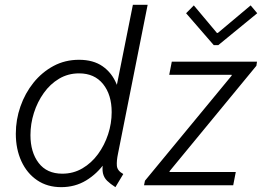

<svg xmlns="http://www.w3.org/2000/svg" viewBox="-20 -772 1092 800"><path d="M460.9 7.8Q439.5 -5.9 426.3 -18.8Q413.1 -31.7 408.9 -50.3Q404.8 -68.8 410.2 -99.1L423.3 -81.1H391.1L420.4 -127.9L468.3 -368.2L457 -417.5H466.8L533.7 -752H595.2L471.7 -131.8Q465.3 -101.6 467 -81.1Q468.8 -60.5 493.7 -46.9ZM234.9 7.8Q177.2 7.8 134.8 -21Q92.3 -49.8 69.1 -100.3Q45.9 -150.9 45.9 -214.8Q45.9 -273.4 65.2 -328.6Q84.5 -383.8 119.6 -427.5Q154.8 -471.2 202.9 -497.1Q251 -522.9 309.1 -522.9Q368.7 -522.9 407.5 -495.8Q446.3 -468.8 465.8 -421.4Q485.4 -374 485.4 -314Q485.4 -255.4 467.8 -198.2Q450.2 -141.1 417.5 -94.5Q384.8 -47.9 338.6 -20Q292.5 7.8 234.9 7.8ZM239.7 -48.3Q285.6 -48.3 323.5 -70.6Q361.3 -92.8 388.4 -129.9Q415.5 -167 430.4 -212.4Q445.3 -257.8 445.3 -304.7Q445.3 -377.4 409.4 -421.9Q373.5 -466.3 309.6 -466.3Q263.7 -466.3 226.3 -444.1Q189 -421.9 162.4 -384.5Q135.7 -347.2 121.3 -301.5Q106.9 -255.9 106.9 -209Q106.9 -137.7 141.1 -93Q175.3 -48.3 239.7 -48.3ZM580.1 0 584 -19 945.3 -457V-460.4H685.1L695.8 -515.1H1050.8L1048.3 -498L686.5 -58.6V-55.2H962.4L951.7 0ZM870.6 -584 755.4 -716.8 787.6 -749.5 883.8 -634.8H887.7L1024.4 -749.5L1051.8 -716.8L889.6 -584Z"/></svg>

Font: Reddit Sans Light
Style: Italic
Weight: 300
Italic angle: -11.25°
Designer: Stephen Hutchings
Version: Version 1.013